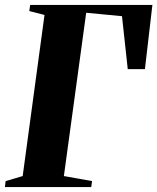

<svg xmlns="http://www.w3.org/2000/svg" viewBox="-31 -763 642 783"><path d="M-11 0 -8 -24.5 61.5 -45 150.5 -702 88.5 -718 92 -743H590.5L560 -481H490L466.5 -697L320.5 -711L229.5 -45L344.5 -24.5L341 0Z"/></svg>

Font: Merriweather 120pt ExtraBold
Style: Italic
Weight: 800
Italic angle: -7.8°
Version: Version 2.101